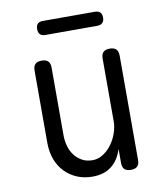

<svg xmlns="http://www.w3.org/2000/svg" viewBox="-84 -810 767 889"><g transform="rotate(-10 300.0 -365.0)"><path d="M420 -224V-520Q420 -541 430 -550.5Q440 -560 460 -560Q480 -560 490 -550.5Q500 -541 500 -520V-30Q500 -9 490 0.5Q480 10 460 10Q440 10 430 0.5Q420 -9 420 -30V-96Q405 -46 370 -18Q335 10 280 10Q240 10 207 -4Q174 -18 150 -43Q126 -68 113 -103Q100 -138 100 -181V-520Q100 -541 110 -550.5Q120 -560 140 -560Q160 -560 170 -550.5Q180 -541 180 -520V-203Q180 -176 187 -151Q194 -126 208.5 -107Q223 -88 244 -76.5Q265 -65 293 -65Q320 -65 343.5 -80.5Q367 -96 384 -119.5Q401 -143 410.5 -171Q420 -199 420 -224ZM178 -674Q161 -674 153 -682.5Q145 -691 145 -707Q145 -724 153 -732Q161 -740 178 -740H421Q438 -740 446.5 -732Q455 -724 455 -707Q455 -691 446.5 -682.5Q438 -674 421 -674Z"/></g></svg>

Font: Maple Mono Light
Style: Regular
Weight: 300
Monospace: yes
Designer: subframe7536
Version: Version 7.000